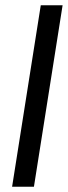

<svg xmlns="http://www.w3.org/2000/svg" viewBox="-20 -640 258 730"><path d="M26 70H109L218 -620H135Z"/></svg>

Font: Charger Sport
Style: DfBdExtObl
Weight: 400
Designer: Jasper
Foundry: Cannot Into Space Fonts
Version: Version 1.1